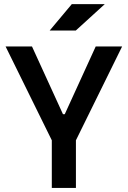

<svg xmlns="http://www.w3.org/2000/svg" viewBox="-20 -921 626 941"><path d="M233.9 0H352.1V-233.4L578.6 -693.4H449.2L297.4 -361.3H288.6L136.7 -693.4H7.3L233.9 -233.4ZM223.6 -771.5H351.6L493.7 -900.9H332Z"/></svg>

Font: Cascadia Mono SemiBold
Style: Regular
Weight: 600
Monospace: yes
Designer: Aaron Bell
Foundry: Saja Typeworks
Version: Version 2404.023